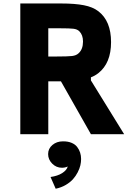

<svg xmlns="http://www.w3.org/2000/svg" viewBox="-20 -787 758 1126"><path d="M513.2 -315.4 708 0H513.2L337.4 -310.1H263.2V0H99.1V-766.6H337.9Q419.4 -766.6 471.9 -756.3Q524.4 -746.1 556.6 -721.2Q631.3 -664.1 631.3 -540Q631.3 -416.5 556.6 -357.9Q536.6 -342.3 513.2 -333.5ZM263.2 -455.6H311Q377.4 -455.6 402.3 -458.5Q427.2 -461.4 440.9 -474.6Q466.8 -498 466.8 -543.5Q466.8 -582 445.3 -603.5Q433.1 -615.7 410.9 -618.4Q388.7 -621.1 334 -621.1Q318.8 -621.1 311 -621.1H263.2ZM348.6 42Q377.4 41.5 398.9 50.3Q420.4 59.1 432.4 74.7Q444.3 90.3 450 108.2Q455.6 126 455.6 145.5Q455.6 163.6 451.2 182.9Q446.8 202.1 435.5 223.9Q424.3 245.6 408 263.9Q391.6 282.2 365.5 297.6Q339.4 313 306.6 319.8L276.4 251Q317.9 245.1 344.5 228.3Q371.1 211.4 377.4 189.5Q361.3 196.8 343.3 196.8Q310.1 196.8 286.1 172.6Q262.2 148.4 262.2 116.7Q262.2 84.5 287.4 63.2Q312.5 42 348.6 42Z"/></svg>

Font: Acari Sans Neue Black
Style: Regular
Weight: 900
Designer: Alfredo Marco Pradil
Foundry: Alfredo Marco Pradil
Version: Version 1.045;June 16, 2019;FontCreator 11.5.0.2425 64-bit; 